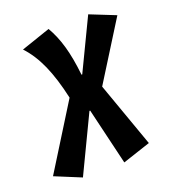

<svg xmlns="http://www.w3.org/2000/svg" viewBox="-207 -652 868 977"><g transform="rotate(-20 227.0 -163.5)"><path d="M221 -85 74 222 -67 164 149 -183Q125 -292 91.5 -367.5Q58 -443 10 -494L168 -548Q198 -497 217 -431Q236 -365 246 -272H250L383 -549L521 -494L324 -179L449 172L298 222L225 -85Z"/></g></svg>

Font: Szlgxwxxxixliatcpuztgldltzi
Style: Regular
Weight: 700
Italic angle: -8°
Designer: Carrois Corporate & Edenspiekermann
Foundry: Carrois Corporate GbR & Edenspiekermann AG
Version: Version 2.001